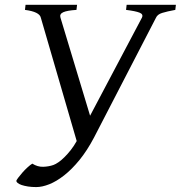

<svg xmlns="http://www.w3.org/2000/svg" viewBox="-20 -635 746 792"><path d="M703.1 -594.2Q668.9 -587.9 649.2 -581.8Q629.4 -575.7 623.5 -562L595.2 -507.3L367.7 -67.4Q339.4 -13.7 307.9 24.9Q276.4 63.5 244.6 88.4Q212.9 113.3 183.3 125Q153.8 136.7 129.4 136.7Q110.8 136.7 95.5 134.3Q80.1 131.8 69.3 128.2Q58.6 124.5 52.7 119.6Q47.4 115.2 47.4 111.3V110.8Q47.9 107.9 54.9 98.4Q62 88.9 72 77.4Q82 65.9 93.5 55.4Q105 44.9 113.3 40Q134.8 53.7 158.2 53Q181.6 52.2 200.7 45.4Q209 42.5 221.2 34.2Q233.4 25.9 246.3 12.9Q259.3 0 272.5 -16.8Q285.6 -33.7 296.4 -53.2L148.4 -562Q143.1 -586.4 83 -594.2L85.4 -615.2H297.9L295.4 -594.2Q256.8 -591.8 240.7 -584.5Q224.6 -577.1 229.5 -562L351.6 -157.7L565.4 -562Q572.3 -576.2 555.7 -582.8Q539.1 -589.4 500 -594.2L502.4 -615.2H705.6Z"/></svg>

Font: Akkhara
Style: Italic
Weight: 400
Italic angle: -7°
Designer: J. Victor Gaultney
Version: Version 1.00 June 13, 2006, initial release